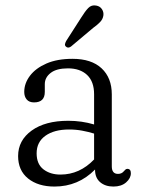

<svg xmlns="http://www.w3.org/2000/svg" viewBox="-20 -674 520 705"><path d="M46.5 -101Q46.5 -158.5 96.2 -194.5Q146 -230.5 230.5 -230.5Q280 -230.5 325.5 -217V-328Q325.5 -374.5 299.8 -398.8Q274 -423 229.5 -423Q187.5 -423 166 -406.2Q144.5 -389.5 144.5 -365V-336.5Q144.5 -298 105 -298Q87 -298 78 -308.8Q69 -319.5 69 -336.5Q69 -368 90 -395.8Q111 -423.5 150.5 -440.8Q190 -458 246 -458Q316 -458 353.2 -423Q390.5 -388 390.5 -327.5V-63Q390.5 -35.5 413.5 -35.5Q427 -35.5 435 -45.5Q437.5 -48.5 440.5 -51.2Q443.5 -54 447.5 -54Q460.5 -54 460.5 -38Q460.5 -19.5 443 -4.2Q425.5 11 396.5 11Q366.5 11 347.8 -5Q329 -21 329 -50.5V-51.5Q267.5 11 180 11Q120 11 83.2 -18.5Q46.5 -48 46.5 -101ZM114.5 -111Q114.5 -71.5 139.5 -52.2Q164.5 -33 202 -33Q272.5 -33 325.5 -88.5V-183.5Q304.5 -190 281.8 -194.2Q259 -198.5 233.5 -198.5Q179 -198.5 146.8 -175.5Q114.5 -152.5 114.5 -111ZM278.5 -610Q292 -632 304 -644.5Q316 -657 333.5 -653.5Q347.5 -651 354.5 -640Q361.5 -629 359.5 -616.5Q357.5 -603.5 347.5 -593Q337.5 -582.5 322 -571.5L240.5 -503Q229.5 -495.5 222 -503Q217.5 -507 218.8 -512.5Q220 -518 223 -523.5Z"/></svg>

Font: Fraunces 72pt S100 Light
Style: Regular
Weight: 300
Version: Version 1.000; ttfautohint (v1.8.3)